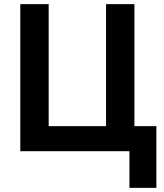

<svg xmlns="http://www.w3.org/2000/svg" viewBox="-20 -730 793 927"><path d="M735 177V-121H629V-710H492V-121H215V-710H78V0H605V177Z"/></svg>

Font: RT Raleway Bold
Style: Regular
Weight: 400
Designer: Matt McInerney, Pablo Impallari, Rodrigo Fuenzalida — Edited by Milan Moffatt in April 2016
Foundry: Matt McInerney, Pablo Impallari, Rodrigo Fuenzalida — Edited by Milan Moffatt in April 2016
Version: Version 3.001